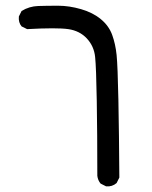

<svg xmlns="http://www.w3.org/2000/svg" viewBox="-20 -409 540 681"><path d="M356.4 252 336.9 242.2Q327.1 230.5 325.2 214.8Q325.2 64.5 323.2 -52.2Q321.3 -168.9 317.4 -207Q313.5 -245.1 288.1 -272.5Q262.7 -299.8 222.2 -305.7Q181.6 -311.5 76.2 -305.7L56.6 -315.4Q44.9 -329.1 46.9 -350.6L56.6 -370.1Q84 -386.7 115.2 -387.7Q146.5 -388.7 186 -388.7Q225.6 -388.7 267.6 -376.5Q309.6 -364.3 337.9 -340.8Q366.2 -317.4 377.9 -285.2Q389.6 -252.9 393.6 -213.9Q397.5 -174.8 399.9 -55.2Q402.3 64.5 403.3 220.7L393.6 240.2Q377.9 253.9 356.4 252Z"/></svg>

Font: NaikaiFont
Style: Regular-Lite
Weight: 400
Version: Version 1.67